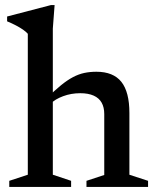

<svg xmlns="http://www.w3.org/2000/svg" viewBox="-20 -736 614 756"><path d="M320.5 -24 390.5 -47V-287Q390.5 -313.5 380.2 -331.8Q370 -350 348.8 -359.5Q327.5 -369 296 -369Q260 -369 228.5 -357.2Q197 -345.5 180.5 -328.5L162.5 -347.5Q194.5 -379.5 219.8 -400Q245 -420.5 267.2 -432.2Q289.5 -444 312 -448.8Q334.5 -453.5 359.5 -453.5Q426 -453.5 457.8 -413.8Q489.5 -374 489.5 -291V-48L563 -24V0H320.5ZM260 0H16.5V-24L89.5 -48V-603Q82.5 -611 71 -619Q59.5 -627 43.5 -635.5Q27.5 -644 8 -652V-671L180.5 -716H195L188 -623.5V-48L260 -24Z"/></svg>

Font: Newsreader 16pt 16pt Medium
Style: Regular
Weight: 500
Version: Version 1.003